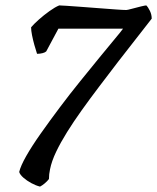

<svg xmlns="http://www.w3.org/2000/svg" viewBox="-20 -585 581 710"><path d="M128 105Q112 101 95.5 92Q79 83 66.5 72Q54 61 51 51Q56 29 77 -8Q98 -45 130.5 -91Q163 -137 200.5 -187Q238 -237 276.5 -284.5Q315 -332 348 -372.5Q381 -413 404.5 -441Q428 -469 435 -479H196L151 -395Q147 -391 137.5 -388.5Q128 -386 117 -386Q112 -401 107 -419Q102 -437 98.5 -454.5Q95 -472 95 -484Q105 -496 123.5 -512.5Q142 -529 163 -544Q184 -559 199 -565Q204 -565 227 -563.5Q250 -562 282.5 -559.5Q315 -557 348.5 -554.5Q382 -552 409 -550Q436 -548 447 -548Q451 -548 467.5 -552.5Q484 -557 500.5 -561Q517 -565 521 -565Q528 -558 534.5 -544.5Q541 -531 541 -516L417 -357Q381 -310 346.5 -264.5Q312 -219 282 -177Q252 -135 228 -96.5Q204 -58 187.5 -23.5Q171 11 165 41Q163 50 162 59Q161 68 161 77Q155 85 145.5 93Q136 101 128 105Z"/></svg>

Font: Texturina Medium
Style: Italic
Weight: 500
Italic angle: -11°
Designer: Guillermo Torres Carreño
Foundry: Omnibus-Type
Version: Version 1.002